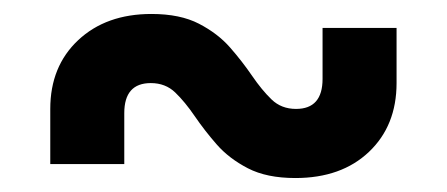

<svg xmlns="http://www.w3.org/2000/svg" viewBox="-20 -490 640 275"><path d="M52 -255V-334Q52 -395 92 -432.5Q132 -470 197 -470Q238 -470 265 -456Q292 -442 309.5 -422Q327 -402 341 -381.5Q355 -361 369 -347.5Q383 -334 404 -334Q442 -334 442 -377V-450H548V-371Q548 -310 508.5 -272.5Q469 -235 403 -235Q362 -235 335 -249Q308 -263 290.5 -283Q273 -303 259 -323.5Q245 -344 231 -357.5Q217 -371 196 -371Q158 -371 158 -328V-255Z"/></svg>

Font: Pitagon Sans Mono
Style: Bold
Weight: 700
Monospace: yes
Designer: Travis Tran
Foundry: Pitagon
Version: Version 1.001; ttfautohint (v1.8.4.7-5d5b);gftools[0.9.26]